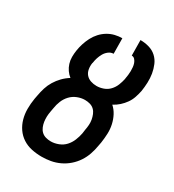

<svg xmlns="http://www.w3.org/2000/svg" viewBox="-180 -838 859 948"><g transform="rotate(30 250.0 -363.5)"><path d="M205 8Q175 8 147 2Q119 -4 96 -19Q73 -34 57.5 -56.5Q42 -79 34.5 -106Q27 -133 27 -162.5Q27 -192 32 -222L36 -243Q40 -266 47 -288.5Q54 -311 66.5 -331.5Q79 -352 96 -369.5Q113 -387 134 -400Q120 -411 110 -425.5Q100 -440 94.5 -457.5Q89 -475 89 -494Q89 -513 92 -532Q95 -552 101.5 -572.5Q108 -593 118 -612.5Q128 -632 143 -648.5Q158 -665 177 -676.5Q196 -688 217 -693Q238 -698 258 -698L259 -610Q244 -610 231 -600Q218 -590 210.5 -576.5Q203 -563 198.5 -549Q194 -535 192 -520L191 -518Q188 -500 191 -482.5Q194 -465 204.5 -453Q215 -441 231 -435.5Q247 -430 265 -430Q284 -430 303.5 -437Q323 -444 337 -459Q351 -474 358.5 -493Q366 -512 370 -531V-533Q372 -544 373.5 -555.5Q375 -567 375 -578Q375 -589 374 -600Q373 -611 369.5 -621Q366 -631 359 -639Q352 -647 341 -647L340 -735Q366 -735 390 -728Q414 -721 431.5 -705Q449 -689 458.5 -666.5Q468 -644 472 -620Q476 -596 475 -570Q474 -544 470 -519Q466 -500 459.5 -480.5Q453 -461 441 -444Q429 -427 413.5 -413Q398 -399 379 -389Q397 -373 408.5 -351Q420 -329 425.5 -304Q431 -279 430 -253Q429 -227 425 -200L421 -179Q417 -154 408.5 -129Q400 -104 385.5 -82Q371 -60 350.5 -42Q330 -24 305.5 -12.5Q281 -1 255.5 3.5Q230 8 205 8ZM206 -80Q227 -80 249 -88.5Q271 -97 286 -113.5Q301 -130 309.5 -151Q318 -172 322 -193L325 -215Q328 -230 329 -245Q330 -260 327.5 -274Q325 -288 319.5 -301.5Q314 -315 304 -324.5Q294 -334 280 -338Q266 -342 251 -342Q230 -342 208.5 -333.5Q187 -325 171.5 -308.5Q156 -292 147.5 -271Q139 -250 136 -229L132 -207Q129 -192 128.5 -177Q128 -162 130 -148Q132 -134 137.5 -120.5Q143 -107 153 -97.5Q163 -88 177 -84Q191 -80 206 -80Z"/></g></svg>

Font: Iosevka SS18 Semibold
Style: Italic
Weight: 600
Italic angle: -9°
Monospace: yes
Designer: Belleve Invis
Foundry: Belleve Invis
Version: Version 25.1.1; ttfautohint (v1.8.4)